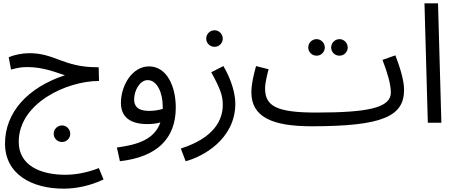

<svg xmlns="http://www.w3.org/2000/svg" viewBox="-20 -734 2724 1148"><path d="M360 394C438 394 521 376 599 339L571 271C505 297 435 311 370 311C220 311 92 254 92 114C92 -118 380 -250 572 -250L570 -332H561C359 -332 309 -416 156 -416C112 -416 66 -406 32 -392L46 -318C73 -325 101 -333 141 -333C236 -333 303 -305 368 -284C145 -211 10 -61 10 124C10 309 172 394 360 394ZM351 115C378 115 400 93 400 66C400 39 378 16 351 16C323 16 301 39 301 66C301 93 323 115 351 115Z M697 230C917 205 1031 96 1031 -91C1031 -217 978 -337 871 -337C769 -337 703 -221 703 -119C703 -33 760 8 862 8C888 8 915 5 939 -2C903 99 806 131 679 148ZM782 -139C782 -193 816 -255 863 -255C919 -255 953 -180 953 -97C953 -92 953 -87 953 -83C928 -75 898 -71 871 -71C806 -71 782 -97 782 -139Z M1263 -454C1290 -454 1312 -476 1312 -503C1312 -530 1290 -553 1263 -553C1235 -553 1213 -530 1213 -503C1213 -476 1235 -454 1263 -454ZM1090 230C1194 203 1387 97 1387 -114C1387 -172 1366 -252 1316 -339L1243 -302C1297 -204 1312 -163 1312 -107C1312 -19 1263 90 1061 154Z M2010 -401C2037 -401 2059 -423 2059 -450C2059 -477 2037 -500 2010 -500C1982 -500 1960 -477 1960 -450C1960 -423 1982 -401 2010 -401ZM1873 -401C1900 -401 1922 -423 1922 -450C1922 -477 1900 -500 1873 -500C1845 -500 1823 -477 1823 -450C1823 -423 1845 -401 1873 -401ZM1843 21C2269 21 2396 -39 2396 -197C2396 -257 2369 -338 2344 -403L2267 -376C2296 -300 2317 -231 2317 -181C2317 -89 2180 -61 1869 -61C1631 -61 1565 -101 1565 -205C1565 -239 1578 -290 1586 -320L1511 -339C1497 -289 1483 -231 1483 -182C1483 -36 1605 21 1843 21Z M2538 0H2619L2599 -714H2518Z"/></svg>

Font: Noto Sans Math
Style: Regular
Weight: 400
Designer: Monotype Design Team, Delve Withrington, Jeff Kellem
Foundry: Monotype Imaging Inc., Delve Fonts LLC
Version: Version 3.000